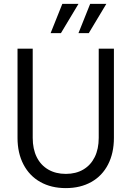

<svg xmlns="http://www.w3.org/2000/svg" viewBox="-20 -950 675 986"><path d="M70 -242V-700H148V-242Q148 -185 168.5 -143.5Q189 -102 227.5 -79.5Q266 -57 318 -57Q370 -57 408 -79.5Q446 -102 466.5 -143.5Q487 -185 487 -242V-700H565V-242Q565 -164 535 -105.5Q505 -47 449 -15.5Q393 16 318 16Q243 16 187 -15.5Q131 -47 100.5 -105.5Q70 -164 70 -242ZM300 -930H383L293 -780H240ZM443 -930H526L436 -780H383Z"/></svg>

Font: Uncut Sans Variable
Style: Regular
Weight: 400
Designer: Kasper Nordkvist
Foundry: UNCUT.wtf
Version: Version 1.303;Glyphs 3.1.2 (3151)